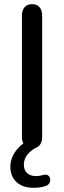

<svg xmlns="http://www.w3.org/2000/svg" viewBox="-20 -697 304 911"><path d="M84.1 -46.2V-623.8Q84.1 -648.3 96.7 -662.8Q109.2 -677.3 132 -677.3Q154.9 -677.3 167.4 -662.8Q180 -648.3 180 -623.8V-46.2Q180 -22 167.5 -7.4Q155 7.3 132.2 7.3Q109.5 7.3 96.8 -7.4Q84.1 -22 84.1 -46.2ZM29.2 94.5Q29.2 54 55.3 18.8Q81.5 -16.3 126.7 -37L157.7 0.9Q131 12.2 112.1 34.2Q93.2 56.2 93.2 84.2Q93.2 111.1 109.3 124.8Q125.3 138.6 150.7 138.6Q166.8 138.6 184.1 133.5Q203.3 128.2 212.3 138.7Q221.2 149.1 217.3 164.3Q213.5 179.5 198.2 185Q174.2 194 138.2 194Q88 194 58.6 167.1Q29.2 140.2 29.2 94.5Z"/></svg>

Font: SN Pro Thin
Style: Regular
Weight: 200
Designer: Tobias Whetton
Foundry: Supernotes
Version: Version 1.003;Glyphs 3.3 (3324)